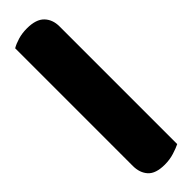

<svg xmlns="http://www.w3.org/2000/svg" viewBox="2 -133 496 496"><g transform="rotate(45 250.5 115.5)"><path d="M15 176Q9 166 4.5 151Q0 136 0 118Q0 85 15.5 70Q31 55 56 55H486Q491 65 496 81Q501 97 501 115Q501 148 485.5 162Q470 176 445 176Z"/></g></svg>

Font: Baloo Chettan 2
Style: Bold
Weight: 700
Designer: Maithili Shingre, Unnati Kotecha and Ek Type
Foundry: Ek Type
Version: Version 1.640;hotconv 1.0.111;makeotfexe 2.5.65597; ttfautoh